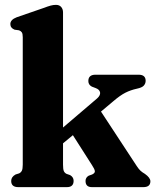

<svg xmlns="http://www.w3.org/2000/svg" viewBox="-20 -769 638 789"><path d="M55 0Q26 0 26 -25.5Q26 -42 44 -52L58.5 -56.5Q66 -60 69.8 -67.5Q73.5 -75 73.5 -92.5V-616Q73.5 -630.5 69.5 -636.2Q65.5 -642 58 -644.5L40 -647Q22.5 -654 22.5 -670Q22.5 -688 48.5 -698L158.5 -736Q177 -743 188 -746Q199 -749 210 -749Q224 -749 231.5 -740.2Q239 -731.5 239 -718V-245L379 -364.5Q393.5 -377.5 391.2 -389.5Q389 -401.5 372 -407.5L357.5 -413Q343 -420.5 343 -436Q343 -462 372.5 -462H549.5Q578.5 -462 578.5 -437Q578.5 -426 571.2 -417.5Q564 -409 542.5 -404.5Q517 -399 495.2 -388Q473.5 -377 445 -352.5L395 -310.5L542 -86.5Q550.5 -73.5 557.8 -67Q565 -60.5 575.5 -54.5Q598 -38.5 598 -24Q598 0 569 0H357.5Q331.5 0 331.5 -25.5Q331.5 -39.5 344.5 -47L358.5 -52Q370.5 -57.5 369.8 -65.8Q369 -74 358 -90.5L279.5 -213.5L239 -180V-92.5Q239 -74 242.2 -66.2Q245.5 -58.5 253.5 -54.5L268 -49.5Q282.5 -41 282.5 -26Q282.5 0 255 0Z"/></svg>

Font: Fraunces 72pt S050
Style: Bold
Weight: 700
Version: Version 1.000; ttfautohint (v1.8.3)